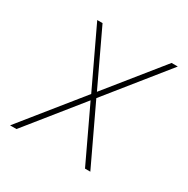

<svg xmlns="http://www.w3.org/2000/svg" viewBox="-130 -661 760 777"><g transform="rotate(30 250.0 -272.5)"><path d="M132.8 -545.5 252.1 -293.3 455.3 -545.5H484.4L262.8 -269.9L390.6 0H365.8L247.2 -250.7L45.5 0H15.6L236.5 -274.1L108 -545.5Z"/></g></svg>

Font: Inter Thin  BETA
Style: Italic
Weight: 100
Italic angle: -9.39999°
Designer: Rasmus Andersson
Foundry: rsms
Version: Version 3.011;git-f93a4a705